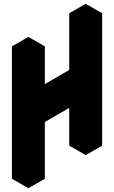

<svg xmlns="http://www.w3.org/2000/svg" viewBox="-20 -945 603 1015"><path d="M217 -700V-400L433 -525V-825L520 -875V-175L433 -125V-425L217 -300V0L130 50V-650ZM433 -425V-125L346 -175V-475ZM520 -875 433 -825 346 -875 433 -925ZM433 -825V-525L346 -575V-875ZM433 -525 217 -400 130 -450 346 -575ZM217 -700 130 -650 43 -700 130 -750ZM130 -650V50L43 0V-700Z"/></svg>

Font: Nabla
Style: Regular
Weight: 400
Designer: Arthur Reinders Folmer
Foundry: Typearture
Version: Version 1.002